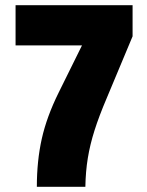

<svg xmlns="http://www.w3.org/2000/svg" viewBox="-20 -720 567 740"><path d="M122 0Q122 -100 141 -185Q160 -270 206 -363L296 -545H40V-700H491V-580L391 -341Q362 -273 344.5 -218Q327 -163 318.5 -111Q310 -59 309 0Z"/></svg>

Font: Georama SemiCondensed ExtraBold
Style: Regular
Weight: 800
Width: 4
Designer: Jean-Baptiste Levee
Foundry: Production Type
Version: Version 1.000